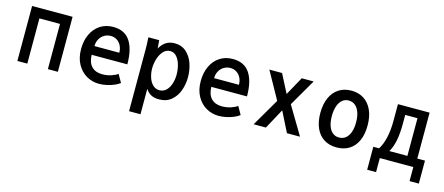

<svg xmlns="http://www.w3.org/2000/svg" viewBox="-50 -1115 4300 1860"><g transform="rotate(15 2100.0 -185.0)"><path d="M98 -551.5H504V0H404V-453.5H197.5V0H98Z M664 -272Q664 -356.5 694.8 -421.5Q725.5 -486.5 781.5 -522.8Q837.5 -559 911 -559Q1026.5 -559 1081 -477Q1135.5 -395 1135.5 -244H777.5Q779.5 -167 818 -127.5Q856.5 -88 923.5 -88Q971 -88 1014.5 -102.2Q1058 -116.5 1077.5 -133.5L1123 -53.5Q1103.5 -37.5 1070 -23Q1036.5 -8.5 996.2 0.5Q956 9.5 917.5 9.5Q851 9.5 793 -23.2Q735 -56 699.5 -119.8Q664 -183.5 664 -272ZM910.5 -468.5Q875.5 -468.5 846.2 -451.5Q817 -434.5 799.5 -403.5Q782 -372.5 782 -332.5H1031Q1031 -371.5 1015.5 -402.5Q1000 -433.5 972.5 -451Q945 -468.5 910.5 -468.5Z M1265.5 -528.5Q1265.5 -535 1264.5 -550H1373L1379.5 -468.5Q1406.5 -516 1443 -538Q1479.5 -560 1527 -560Q1597.5 -560 1644.5 -517.8Q1691.5 -475.5 1713.5 -410.5Q1735.5 -345.5 1735.5 -275.5Q1735.5 -207 1713.2 -143Q1691 -79 1641.8 -37.2Q1592.5 4.5 1516 4.5Q1471 4.5 1439.2 -12.2Q1407.5 -29 1383.5 -65V190H1269V-430.5Q1269 -479.5 1265.5 -528.5ZM1622.5 -271.5Q1622.5 -317.5 1610.2 -364.8Q1598 -412 1571.2 -444Q1544.5 -476 1504 -476Q1464 -476 1435.2 -444Q1406.5 -412 1392 -363.8Q1377.5 -315.5 1377.5 -268.5Q1377.5 -224 1390.8 -181Q1404 -138 1431.8 -110Q1459.5 -82 1500 -82Q1539.5 -82 1567.2 -109.2Q1595 -136.5 1608.8 -180Q1622.5 -223.5 1622.5 -271.5Z M1864 -272Q1864 -356.5 1894.8 -421.5Q1925.5 -486.5 1981.5 -522.8Q2037.5 -559 2111 -559Q2226.5 -559 2281 -477Q2335.5 -395 2335.5 -244H1977.5Q1979.5 -167 2018 -127.5Q2056.5 -88 2123.5 -88Q2171 -88 2214.5 -102.2Q2258 -116.5 2277.5 -133.5L2323 -53.5Q2303.5 -37.5 2270 -23Q2236.5 -8.5 2196.2 0.5Q2156 9.5 2117.5 9.5Q2051 9.5 1993 -23.2Q1935 -56 1899.5 -119.8Q1864 -183.5 1864 -272ZM2110.5 -468.5Q2075.5 -468.5 2046.2 -451.5Q2017 -434.5 1999.5 -403.5Q1982 -372.5 1982 -332.5H2231Q2231 -371.5 2215.5 -402.5Q2200 -433.5 2172.5 -451Q2145 -468.5 2110.5 -468.5Z M2629.5 -277.5 2477.5 -551H2605L2700 -366L2802.5 -551H2922L2765 -281L2932.5 0H2801.5L2700 -202L2590.5 0H2467.5Z M3063 -273.5Q3063 -362 3092 -426.8Q3121 -491.5 3174.5 -525.8Q3228 -560 3300 -560Q3372 -560 3425.5 -525.8Q3479 -491.5 3508 -427Q3537 -362.5 3537 -273.5Q3537 -187 3509.5 -123.5Q3482 -60 3428.5 -25.5Q3375 9 3300 9Q3225 9 3171.8 -25.5Q3118.5 -60 3090.8 -123.5Q3063 -187 3063 -273.5ZM3421.5 -273.5Q3421.5 -331 3406.8 -373.2Q3392 -415.5 3364.2 -438.2Q3336.5 -461 3299 -461Q3261.5 -461 3234.5 -438.2Q3207.5 -415.5 3193 -373.2Q3178.5 -331 3178.5 -273.5Q3178.5 -216.5 3192.8 -175.2Q3207 -134 3234 -112Q3261 -90 3298.5 -90Q3337 -90 3364.8 -112.2Q3392.5 -134.5 3407 -175.8Q3421.5 -217 3421.5 -273.5Z M3644 -89.5H3701.5Q3732.5 -136.5 3750 -211.2Q3767.5 -286 3767.5 -383V-550H4085V-89.5H4162V141H4069V0H3733V141H3644ZM3985.5 -89.5V-467.5H3862.5V-378Q3862.5 -280 3848.2 -209.2Q3834 -138.5 3804.5 -89.5Z"/></g></svg>

Font: JuliaMono SemiBold
Style: Regular
Weight: 600
Monospace: yes
Designer: cormullion
Foundry: corm
Version: Version 0.055; ttfautohint (v1.8.4)